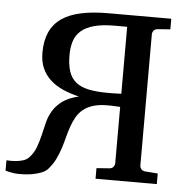

<svg xmlns="http://www.w3.org/2000/svg" viewBox="-50 -720 746 776"><g transform="rotate(5 323.0 -331.5)"><path d="M365.2 0V-43L418 -46.9Q429.2 -48.3 434.1 -55.2Q439 -62 439 -67.9V-297.9Q431.6 -298.3 423.3 -298.8Q416.5 -299.3 407 -299.6Q397.5 -299.8 387.2 -299.8Q353 -299.8 329.1 -292.2Q305.2 -284.7 289.1 -271.5Q272.9 -258.3 262.7 -240.2Q252.4 -222.2 245.1 -201.4Q237.8 -180.7 231.9 -157.7Q226.1 -134.8 218.8 -111.8Q211.4 -88.9 200.7 -66.7Q189.9 -44.4 172.9 -24.9Q162.6 -12.7 144.8 -6.1Q127 0.5 109.1 3.7Q91.3 6.8 76.7 7.3Q62 7.8 58.1 7.8Q46.4 7.8 35.9 6.6Q25.4 5.4 17.1 3.4Q7.8 1.5 0 -1V-43Q18.6 -41.5 35.6 -43Q50.3 -43.9 65.7 -48.3Q81.1 -52.7 90.8 -63Q108.9 -82 117.9 -106.4Q127 -130.9 133.1 -156.7Q139.2 -182.6 145.5 -208.7Q151.9 -234.9 165.8 -257.6Q179.7 -280.3 203.9 -297.9Q228 -315.4 269 -325.2Q233.9 -333.5 204.3 -346.4Q174.8 -359.4 153.1 -378.9Q131.3 -398.4 119.1 -425.5Q106.9 -452.6 106.9 -488.8Q106.9 -537.1 122.3 -571.8Q137.7 -606.4 168.9 -628.4Q200.2 -650.4 247.6 -660.6Q294.9 -670.9 358.9 -670.9H613.8V-627.9L562 -624Q550.8 -622.6 545.9 -615.7Q541 -608.9 541 -603V-67.9Q541 -62 545.9 -55.2Q550.8 -48.3 562 -46.9L613.8 -43V0ZM439 -623H389.2Q338.9 -623 305.7 -614Q272.5 -605 252.7 -587.9Q232.9 -570.8 224.9 -545.9Q216.8 -521 216.8 -488.8Q216.8 -449.2 225.6 -422.6Q234.4 -396 254.2 -379.9Q273.9 -363.8 305.9 -356.9Q337.9 -350.1 383.8 -350.1H401.4Q411.1 -350.1 419.4 -350.6Q429.2 -350.6 439 -351.1Z"/></g></svg>

Font: Charis SIL Cyr
Style: Regular
Weight: 400
Foundry: SIL International
Version: Version 5.000